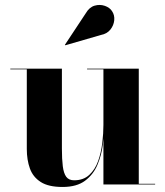

<svg xmlns="http://www.w3.org/2000/svg" viewBox="-20 -733 657 763"><path d="M228.5 10Q172.5 10 141.8 -9.8Q111 -29.5 98.8 -63.5Q86.5 -97.5 86.5 -141V-457.5H21V-460H226V-142.5Q226 -100.5 229.5 -72.5Q233 -44.5 243.2 -30.5Q253.5 -16.5 274.5 -16.5Q311.5 -16.5 334.8 -38Q358 -59.5 370 -93.2Q382 -127 386.5 -165Q391 -203 391 -237L394 -239.5Q394 -202.5 388.8 -159.5Q383.5 -116.5 367.2 -78Q351 -39.5 318 -14.8Q285 10 228.5 10ZM391 0V-457.5H326V-460H531.5V-2.5H596.5V0ZM239.5 -553 238 -555 321 -680.5Q335 -704.5 356 -710.5Q377 -716.5 396.5 -709.8Q416 -703 425 -689Q436 -673 434 -652.5Q432 -632 418.5 -615.2Q405 -598.5 381 -594Z"/></svg>

Font: Bodoni Moda 72pt
Style: Bold
Weight: 700
Designer: Owen Earl
Foundry: indestructible type
Version: Version 2.004